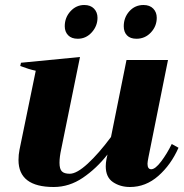

<svg xmlns="http://www.w3.org/2000/svg" viewBox="-20 -738 734 768"><path d="M239 -633Q239 -668 262 -693Q285 -718 317 -718Q342 -718 356 -703.5Q370 -689 370 -667Q370 -634 347 -608.5Q324 -583 291 -583Q266 -583 252.5 -597Q239 -611 239 -633ZM475 -633Q475 -668 497.5 -693Q520 -718 554 -718Q579 -718 593 -703.5Q607 -689 607 -667Q607 -633 583.5 -608Q560 -583 526 -583Q501 -583 488 -596.5Q475 -610 475 -633ZM694 -147Q664 -79 613.5 -34.5Q563 10 500 10Q461 10 432 -9.5Q403 -29 403 -73Q403 -86 406 -102L410 -120Q366 -64 311.5 -27Q257 10 195 10Q54 10 54 -98Q54 -119 58 -139L123 -455Q95 -461 61 -474L64 -487L300 -510L225 -142Q218 -110 218 -87Q218 -62 227.5 -52.5Q237 -43 259 -43Q287 -43 331 -83.5Q375 -124 424 -190L486 -498H652L574 -110Q570 -90 570 -83Q570 -61 585 -61Q601 -61 624.5 -92Q648 -123 667 -162Z"/></svg>

Font: Trirong ExtraBold
Style: Italic
Weight: 800
Italic angle: -12°
Designer: Katatrad Team
Foundry: CadsonDemak
Version: Version 1.001